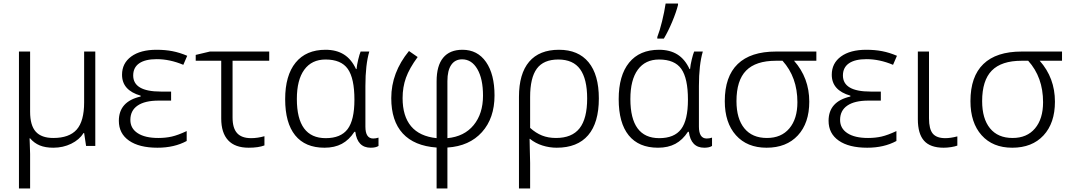

<svg xmlns="http://www.w3.org/2000/svg" viewBox="-20 -824 6040 1084"><path d="M87 -533H150V-193Q150 -116 182 -80.5Q214 -45 281 -45Q371 -45 413 -92.5Q455 -140 455 -246V-533H518V0H466L455 -73H452Q428 -35 382 -12.5Q336 10 281 10Q236 10 204.5 -3Q173 -16 150 -43H147L148 -16Q150 28 150 45V240H87Z M651 -142Q651 -251 774 -279V-284Q669 -314 669 -402Q669 -467 721 -505Q773 -543 864 -543Q913 -543 954 -535Q995 -527 1037 -509L1015 -458Q939 -490 865 -490Q800 -490 766 -466.5Q732 -443 732 -398Q732 -307 888 -307H946V-256H876Q798 -256 757 -228Q716 -200 716 -147Q716 -99 757.5 -72Q799 -45 874 -45Q915 -45 950 -53Q985 -61 1034 -84V-28Q964 10 869 10Q766 10 708.5 -30Q651 -70 651 -142Z M1229 -155V-481H1085V-514L1165 -533H1500V-481H1293V-160Q1293 -101 1318.5 -72.5Q1344 -44 1398 -44Q1434 -44 1473 -55V-3Q1439 10 1384 10Q1307 10 1268 -32Q1229 -74 1229 -155Z M1590 -264Q1590 -398 1649 -470.5Q1708 -543 1818 -543Q1879 -543 1921.5 -516.5Q1964 -490 1990 -434H1993Q1995 -457 2002.5 -488Q2010 -519 2016 -533H2065Q2043 -459 2043 -338V-109Q2043 -42 2087 -42Q2102 -42 2117 -47V0Q2102 10 2073 10Q1998 10 1986 -80H1981Q1951 -34 1910 -12Q1869 10 1812 10Q1703 10 1646.5 -60Q1590 -130 1590 -264ZM1981 -261Q1981 -382 1943.5 -435Q1906 -488 1818 -488Q1740 -488 1698 -430.5Q1656 -373 1656 -265Q1656 -44 1819 -44Q1904 -44 1942.5 -95Q1981 -146 1981 -261Z M2445 9Q2319 0 2254 -70.5Q2189 -141 2189 -270Q2189 -414 2289 -536L2338 -502Q2291 -438 2272 -385Q2253 -332 2253 -270Q2253 -168 2301 -111Q2349 -54 2445 -44V-365Q2445 -453 2482 -498Q2519 -543 2591 -543Q2676 -543 2724 -474Q2772 -405 2772 -285Q2772 -157 2701 -78Q2630 1 2506 9V240H2445ZM2707 -284Q2707 -379 2675 -434Q2643 -489 2589 -489Q2549 -489 2527.5 -457.5Q2506 -426 2506 -366V-44Q2601 -53 2654 -117.5Q2707 -182 2707 -284Z M2910 -277Q2910 -408 2967.5 -475.5Q3025 -543 3136 -543Q3245 -543 3303 -472.5Q3361 -402 3361 -268Q3361 -131 3300.5 -60.5Q3240 10 3123 10Q3082 10 3042.5 -2.5Q3003 -15 2972 -40H2970L2971 10Q2973 70 2973 96V240H2910ZM3295 -268Q3295 -378 3255.5 -433Q3216 -488 3132 -488Q3049 -488 3011 -436.5Q2973 -385 2973 -276V-102Q3005 -73 3040 -59Q3075 -45 3119 -45Q3209 -45 3252 -99.5Q3295 -154 3295 -268Z M3691 -615Q3705 -651 3718 -704Q3731 -757 3738 -804H3808V-796Q3798 -756 3775.5 -702Q3753 -648 3728 -606H3691ZM3473 -264Q3473 -398 3532 -470.5Q3591 -543 3701 -543Q3762 -543 3804.5 -516.5Q3847 -490 3873 -434H3876Q3878 -457 3885.5 -488Q3893 -519 3899 -533H3948Q3926 -459 3926 -338V-109Q3926 -42 3970 -42Q3985 -42 4000 -47V0Q3985 10 3956 10Q3881 10 3869 -80H3864Q3834 -34 3793 -12Q3752 10 3695 10Q3586 10 3529.5 -60Q3473 -130 3473 -264ZM3864 -261Q3864 -382 3826.5 -435Q3789 -488 3701 -488Q3623 -488 3581 -430.5Q3539 -373 3539 -265Q3539 -44 3702 -44Q3787 -44 3825.5 -95Q3864 -146 3864 -261Z M4072 -253Q4072 -392 4145 -462.5Q4218 -533 4361 -533H4589V-481H4463Q4549 -384 4549 -250Q4549 -129 4484.5 -59.5Q4420 10 4308 10Q4198 10 4135 -60.5Q4072 -131 4072 -253ZM4482 -247Q4482 -388 4398 -481H4361Q4247 -481 4192.5 -425.5Q4138 -370 4138 -253Q4138 -154 4182.5 -99.5Q4227 -45 4310 -45Q4391 -45 4436.5 -99Q4482 -153 4482 -247Z M4658 -142Q4658 -251 4781 -279V-284Q4676 -314 4676 -402Q4676 -467 4728 -505Q4780 -543 4871 -543Q4920 -543 4961 -535Q5002 -527 5044 -509L5022 -458Q4946 -490 4872 -490Q4807 -490 4773 -466.5Q4739 -443 4739 -398Q4739 -307 4895 -307H4953V-256H4883Q4805 -256 4764 -228Q4723 -200 4723 -147Q4723 -99 4764.5 -72Q4806 -45 4881 -45Q4922 -45 4957 -53Q4992 -61 5041 -84V-28Q4971 10 4876 10Q4773 10 4715.5 -30Q4658 -70 4658 -142Z M5162 -151V-533H5225V-156Q5225 -95 5246.5 -69.5Q5268 -44 5317 -44Q5347 -44 5385 -54V-2Q5372 3 5350 6.5Q5328 10 5308 10Q5232 10 5197 -29.5Q5162 -69 5162 -151Z M5459 -253Q5459 -392 5532 -462.5Q5605 -533 5748 -533H5976V-481H5850Q5936 -384 5936 -250Q5936 -129 5871.5 -59.5Q5807 10 5695 10Q5585 10 5522 -60.5Q5459 -131 5459 -253ZM5869 -247Q5869 -388 5785 -481H5748Q5634 -481 5579.5 -425.5Q5525 -370 5525 -253Q5525 -154 5569.5 -99.5Q5614 -45 5697 -45Q5778 -45 5823.5 -99Q5869 -153 5869 -247Z"/></svg>

Font: OpenSansMMV
Style: Light
Weight: 300
Foundry: Ascender Corporation
Version: Version 4.001